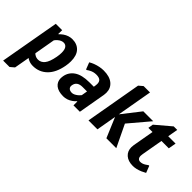

<svg xmlns="http://www.w3.org/2000/svg" viewBox="-50 -1312 2125 2125"><g transform="rotate(45 1012.5 -250.0)"><path d="M133 -500H233L232 -440H237Q250 -455 277 -475Q328 -510 384 -510Q459 -510 502.5 -463Q546 -416 546 -325Q546 -288 539 -250Q516 -122 448 -56Q380 10 283 10Q243 10 213 -5Q197 -12 188 -20L156 160L109 200H9ZM399 -250Q406 -288 406 -319Q406 -369 389 -392Q372 -415 343 -415Q308 -415 274 -385Q259 -372 247 -355L204 -110Q211 -101 222 -95Q245 -80 274 -80Q319 -80 350.5 -119Q382 -158 399 -250Z M597 -115Q597 -130 600 -145Q613 -220 675.5 -262.5Q738 -305 853 -305H923L926 -320Q929 -338 929 -352Q929 -388 909.5 -404Q890 -420 849 -420Q805 -420 769 -400Q751 -391 737 -380H727L696 -460Q723 -476 747 -485Q814 -510 874 -510Q968 -510 1018.5 -468Q1069 -426 1069 -356Q1069 -338 1066 -320L1010 0H910V-60H905Q885 -38 865 -25Q815 10 758 10Q680 10 638.5 -23.5Q597 -57 597 -115ZM866 -115Q879 -126 895 -145L907 -215H837Q752 -215 740 -145Q739 -141 739 -132Q739 -111 754.5 -98Q770 -85 799 -85Q828 -85 866 -115Z M1145 0 1261 -660 1308 -700H1408L1335 -285L1503 -500H1658L1455 -260L1580 0H1425L1326 -235L1285 0Z M1690 -126Q1690 -142 1693 -160L1737 -410H1672L1682 -470L1859 -620H1914L1893 -500H2008L1992 -410H1877L1833 -160Q1830 -145 1830 -132Q1830 -106 1842 -93Q1854 -80 1874 -80Q1906 -80 1937 -100Q1951 -109 1966 -120H1976L2007 -40Q1978 -24 1957 -15Q1897 10 1848 10Q1774 10 1732 -27Q1690 -64 1690 -126Z"/></g></svg>

Font: Scada
Style: Bold Italic
Weight: 700
Italic angle: -10°
Version: Version 4.000